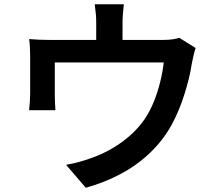

<svg xmlns="http://www.w3.org/2000/svg" viewBox="-20 -832 1040 904"><path d="M563 -812Q560 -783 558.5 -764Q557 -745 557 -725Q557 -712 557 -686Q557 -660 557 -631.5Q557 -603 557 -584H433Q433 -605 433 -633.5Q433 -662 433 -687Q433 -712 433 -725Q433 -745 431.5 -764Q430 -783 426 -812ZM901 -606Q896 -592 891 -569.5Q886 -547 883 -532Q878 -498 869 -461.5Q860 -425 848.5 -388.5Q837 -352 822 -315.5Q807 -279 788 -244Q749 -173 688.5 -114.5Q628 -56 551 -14.5Q474 27 384 52L291 -56Q322 -61 357.5 -71Q393 -81 421 -92Q465 -108 509.5 -134Q554 -160 593 -194.5Q632 -229 661 -271Q687 -310 705 -355Q723 -400 734.5 -447Q746 -494 751 -538H238Q238 -524 238 -503Q238 -482 238 -458.5Q238 -435 238 -414.5Q238 -394 238 -383Q238 -367 239 -347Q240 -327 241 -313H117Q119 -330 120.5 -351.5Q122 -373 122 -391Q122 -403 122 -426.5Q122 -450 122 -476.5Q122 -503 122 -527Q122 -551 122 -565Q122 -581 121 -606Q120 -631 117 -648Q142 -646 165.5 -645Q189 -644 217 -644H745Q775 -644 793.5 -647Q812 -650 824 -654Z"/></svg>

Font: Noto Sans KR SemiBold
Style: Regular
Weight: 600
Designer: Ryoko NISHIZUKA  (kana, bopomofo & ideographs); Paul D. Hunt (Latin, Greek & Cyrillic); Sandoll Communications , Soo-you
Foundry: Adobe
Version: Version 2.004-H2;hotconv 1.0.118;makeotfexe 2.5.65603